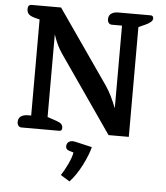

<svg xmlns="http://www.w3.org/2000/svg" viewBox="-63 -750 936 1085"><g transform="rotate(5 405.5 -207.5)"><path d="M51 -30Q51 -51 66 -61.5Q81 -72 107 -72H124V-617L104 -622Q74 -629 62.5 -640Q51 -651 51 -670Q51 -683 56.5 -689Q62 -695 70 -695H239L530 -276Q562 -229 591 -154V-623H534Q522 -623 515.5 -631Q509 -639 509 -653Q509 -674 524 -684.5Q539 -695 564 -695H747Q763 -695 763 -678Q763 -658 720 -639L684 -623V0H569L267 -436Q252 -458 241 -480.5Q230 -503 217 -540V-72L267 -55Q288 -48 296.5 -39.5Q305 -31 305 -17Q305 0 289 0H76Q64 0 57.5 -8Q51 -16 51 -30ZM320 248Q340 219 358.5 179Q377 139 380 115L353 107Q336 100 336 85Q336 69 345.5 60.5Q355 52 372 52Q376 52 386 54L481 76Q469 123 439 181.5Q409 240 372 280Z"/></g></svg>

Font: Maitree Semibold
Style: Regular
Weight: 600
Designer: CadsonDemak Team
Foundry: CadsonDemak
Version: Version 1.000